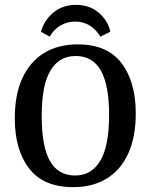

<svg xmlns="http://www.w3.org/2000/svg" viewBox="-20 -763 622 792"><path d="M282 9Q160 9 100.5 -67.5Q41 -144 41 -275Q41 -373 72.5 -441Q104 -509 162 -544.5Q220 -580 301 -580Q422 -580 481 -503Q540 -426 540 -295Q540 -199 509.5 -131Q479 -63 421 -27Q363 9 282 9ZM292 -532Q224 -532 188 -472Q152 -412 152 -284Q152 -159 186 -99Q220 -39 290 -39Q357 -39 393.5 -99.5Q430 -160 430 -289Q430 -412 396 -472Q362 -532 292 -532ZM293 -743Q350 -743 388 -710Q426 -677 435 -632L394 -612Q376 -642 349.5 -658Q323 -674 290 -674Q259 -674 231.5 -659Q204 -644 185 -612L149 -632Q161 -678 199.5 -710.5Q238 -743 293 -743Z"/></svg>

Font: Yrsa Medium
Style: Regular
Weight: 500
Designer: Anna Giedrys (Yrsa+Rasa design), David Brezina (Yrsa art-direction, Rasa art-direction, design)
Foundry: Rosetta Type Foundry
Version: Version 2.004